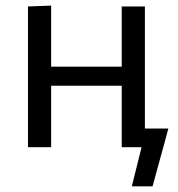

<svg xmlns="http://www.w3.org/2000/svg" viewBox="-20 -519 626 677"><path d="M444.8 138 481.9 -11.1 508.5 0H421V-65.7Q455 -65.7 495.8 -65.7Q536.6 -65.7 573.5 -65.7Q566.6 -39.9 559.6 -13.8Q552.5 12.2 545.3 37.9Q538.4 62.8 531.6 87.9Q524.9 113 518 138ZM78.6 0Q78.6 -55.3 78.6 -106.4Q78.6 -157.6 78.6 -218.8V-268.8Q78.6 -313.3 78.6 -351.1Q78.6 -389 78.6 -424.2Q78.6 -459.5 78.6 -496.2L160.3 -499.3Q160.3 -462.5 160.3 -426.6Q160.3 -390.7 160.3 -352.4Q160.3 -314.1 160.3 -268.8V-218.8Q160.3 -157.6 160.3 -106.4Q160.3 -55.3 160.3 0ZM127.3 -216.8V-283.9H445.8V-216.8ZM409.2 0Q409.2 -55.3 409.2 -106.4Q409.2 -157.6 409.2 -218.8V-268.8Q409.2 -313.3 409.2 -351.1Q409.2 -389 409.2 -424.2Q409.2 -459.5 409.2 -496.2H490.9Q490.9 -459.5 490.9 -424.2Q490.9 -389 490.9 -351.1Q490.9 -313.3 490.9 -268.8V-218.8Q490.9 -157.6 490.9 -106.4Q490.9 -55.3 490.9 0Z"/></svg>

Font: Commissioner Thin
Style: Regular
Weight: 100
Designer: Kostas Bartsokas
Foundry: Kostas Bartsokas
Version: Version 1.001;gftools[0.9.23]